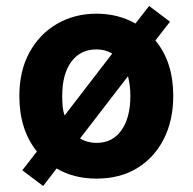

<svg xmlns="http://www.w3.org/2000/svg" viewBox="-20 -586 647 645"><path d="M125 39 55 -14 104 -77Q45 -150 45 -264Q45 -347 78.5 -409Q112 -471 171 -505.5Q230 -540 304 -540Q377 -540 435 -507L481 -566L551 -513L502 -450Q562 -378 562 -264Q562 -181 530 -118.5Q498 -56 440.5 -21Q383 14 304 14Q228 14 170 -20ZM197 -198 357 -406Q334 -420 304 -420Q250 -420 219.5 -378.5Q189 -337 189 -264Q189 -245 190.5 -228.5Q192 -212 197 -198ZM304 -106Q358 -106 388 -148.5Q418 -191 418 -264Q418 -281 416 -297.5Q414 -314 410 -330L249 -121Q273 -106 304 -106Z"/></svg>

Font: Ubuntu Sans ExtraBold
Style: Regular
Weight: 800
Designer: Dalton Maag Ltd
Foundry: Dalton Maag Ltd
Version: Version 1.006; ttfautohint (v1.8.4.7-5d5b)